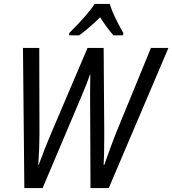

<svg xmlns="http://www.w3.org/2000/svg" viewBox="-20 -958 878 978"><path d="M97 -714H180L181 -273Q181 -206 175 -118H177Q212 -213 241 -280L426 -714H508L511 -288V-254Q511 -175 508 -118H511Q546 -217 570 -278L749 -714H838L534 0H441L439 -457V-491Q439 -550 440 -578H438Q423 -532 391 -458L197 0H104ZM333 -790Q430 -887 462 -938H539Q555 -883 608 -790L607 -778H558Q527 -812 490 -870Q431 -812 383 -778H332Z"/></svg>

Font: Noto Sans UI Narrow
Style: Italic
Weight: 400
Width: 4
Italic angle: -12°
Designer: Monotype Design Team
Foundry: Monotype Imaging Inc.
Version: Version 1.001